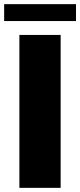

<svg xmlns="http://www.w3.org/2000/svg" viewBox="-41 -906 386 926"><path d="M52.5 0V-737.5H251.5V0ZM-21 -804.5V-886H325.5V-804.5Z"/></svg>

Font: Epilogue Black
Style: Regular
Weight: 900
Designer: Tyler Finck
Foundry: Etcetera Type Co
Version: Version 2.111; ttfautohint (v1.8.3)